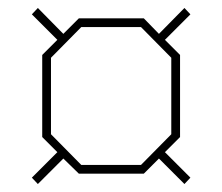

<svg xmlns="http://www.w3.org/2000/svg" viewBox="-20 -543 558 482"><path d="M75 -81 60 -97 124 -161 86 -199V-405L124 -443L60 -507L75 -523L139 -458L178 -497H341L379 -458L443 -523L458 -507L394 -443L432 -405V-199L394 -161L458 -97L443 -81L379 -145L341 -107H178L139 -145ZM184 -129H334L410 -206V-398L334 -475H184L108 -398V-206Z"/></svg>

Font: Tomorrow Thin
Style: Regular
Weight: 250
Designer: Tony de Marco, Monica Rizzolli
Foundry: Just in Type
Version: Version 2.002